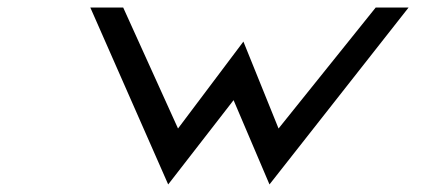

<svg xmlns="http://www.w3.org/2000/svg" viewBox="-20 -471 1144 508"><path d="M451 -131 306 -451H219L425 17L598 -206L693 17L1061 -451H974L717 -131L624 -361Z"/></svg>

Font: Charger Monospace
Style: Regular
Weight: 400
Designer: Jasper
Foundry: Cannot Into Space Fonts
Version: Version 0.980